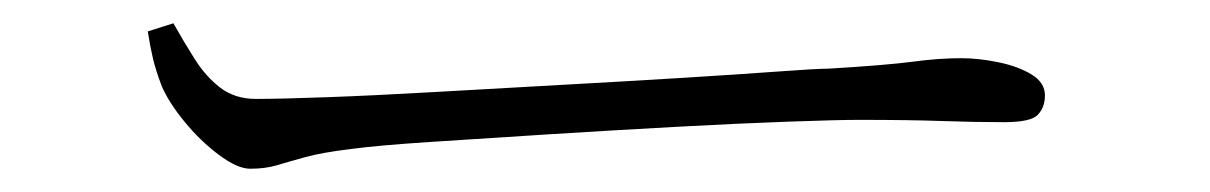

<svg xmlns="http://www.w3.org/2000/svg" viewBox="-20 -428 1040 165"><path d="M195 -283Q184 -283 168 -295Q152 -307 138.5 -323.5Q125 -340 119 -354Q114 -367 111.5 -377.5Q109 -388 107 -401L129 -408Q138 -392 147.5 -377Q157 -362 169.5 -352.5Q182 -343 200 -343Q221 -343 262 -344.5Q303 -346 355 -349Q407 -352 461.5 -355Q516 -358 565 -361Q614 -364 648 -366.5Q682 -369 692 -369Q742 -372 764.5 -375Q787 -378 806 -378Q821 -378 838 -374.5Q855 -371 866.5 -364Q878 -357 878 -346Q878 -336 872 -329.5Q866 -323 843 -323Q818 -323 789.5 -324Q761 -325 718 -325Q701 -325 658.5 -323.5Q616 -322 561 -319Q506 -316 450.5 -312.5Q395 -309 349.5 -306Q304 -303 282 -300Q257 -297 242.5 -293Q228 -289 218 -286Q208 -283 195 -283Z"/></svg>

Font: Noto Serif HK ExtraLight
Style: Regular
Weight: 200
Designer: Ryoko NISHIZUKA 西塚涼子 (kana & ideographs); Frank Grießhammer (Latin, Greek & Cyrillic); Wenlong ZHANG 张文龙 (bopomofo); San
Foundry: Adobe
Version: Version 2.002-H1;hotconv 1.1.0;makeotfexe 2.6.0